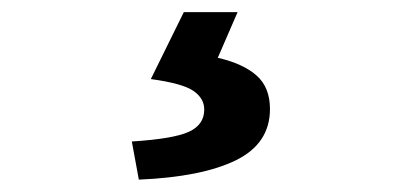

<svg xmlns="http://www.w3.org/2000/svg" viewBox="-20 -24 666 312"><path d="M205.6 267.9 194.2 205.9Q261.3 201.7 286.6 190.3Q311.9 178.9 311.9 153.9Q311.9 135.9 294.3 123.7Q276.6 111.5 225.1 104.5L278.7 -4.3H366.1L333.9 69.9Q375.1 79.4 396.9 98.7Q418.7 117.9 418.7 153.2Q418.7 209.3 363.2 236.5Q307.7 263.6 205.6 267.9Z"/></svg>

Font: Noto Sans SC Thin
Style: Regular
Weight: 100
Designer: Ryoko NISHIZUKA 西塚涼子 (kana, bopomofo & ideographs); Paul D. Hunt (Latin, Greek & Cyrillic); Sandoll Communications 산돌커뮤니
Foundry: Adobe
Version: Version 2.004-H2;hotconv 1.0.118;makeotfexe 2.5.65603